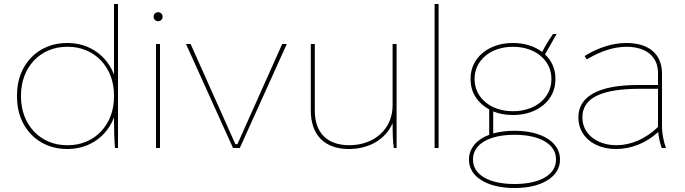

<svg xmlns="http://www.w3.org/2000/svg" viewBox="-20 -740 3425 960"><path d="M314 5H318C427 5 514 -58 550 -153V-135C550 -85 552 -31 555 0H570V-720H550V-367C514 -462 427 -525 318 -525H314C170 -525 65 -416 65 -266V-254C65 -104 170 5 314 5ZM314 -14C182 -14 85 -116 85 -256V-264C85 -404 182 -506 314 -506H320C453 -506 550 -404 550 -264V-256C550 -116 453 -14 320 -14Z M771 -634C783 -634 793 -643 793 -657C793 -669 783 -679 771 -679C757 -679 748 -669 748 -657C748 -643 757 -634 771 -634ZM760 0H780V-520H760Z M1145 0H1179L1414 -520H1391L1167 -19H1157L933 -520H910Z M1724 5C1828 5 1909 -45 1943 -124C1943 -65 1945 -26 1949 0H1963V-520H1943V-213C1943 -97 1854 -14 1726 -14C1616 -14 1554 -76 1554 -187V-520H1534V-187C1534 -65 1603 5 1724 5Z M2153 0H2173V-720H2153Z M2333 -341C2333 -277 2369 -224 2426 -193V-66C2366 -44 2325 0 2325 56V60C2325 144 2417 200 2550 200H2555C2688 200 2780 144 2780 59V56C2780 -29 2688 -86 2555 -86H2550C2512 -86 2475 -81 2446 -73V-183C2475 -171 2507 -165 2543 -165H2547C2668 -165 2757 -240 2757 -341V-349C2757 -396 2738 -437 2705 -468L2763 -570H2745C2721 -535 2707 -512 2691 -480C2654 -508 2604 -525 2547 -525H2543C2422 -525 2333 -450 2333 -349ZM2353 -347C2353 -438 2433 -506 2544 -506H2546C2657 -506 2737 -438 2737 -347V-343C2737 -252 2657 -184 2546 -184H2544C2433 -184 2353 -252 2353 -343ZM2345 56C2345 -19 2426 -66 2551 -66H2554C2679 -66 2760 -19 2760 56V59C2760 134 2679 180 2554 180H2551C2426 180 2345 134 2345 59Z M3060 5C3137 5 3211 -25 3271 -80C3274 -52 3280 -22 3289 0H3310C3298 -31 3290 -75 3290 -104V-372C3290 -469 3225 -525 3113 -525C3044 -525 2975 -504 2903 -460L2914 -443C2986 -486 3050 -506 3113 -506C3211 -506 3270 -457 3270 -375V-315H3170C2975 -315 2872 -259 2872 -154V-152C2872 -60 2949 5 3060 5ZM3062 -14C2963 -14 2892 -72 2892 -152V-154C2892 -250 2987 -296 3179 -296H3270V-105C3207 -45 3135 -14 3062 -14Z"/></svg>

Font: Fixel Display Thin
Style: Regular
Weight: 100
Designer: AlfaBravo + MacPaw
Foundry: Kyrylo Tkachov, Marchela Mozhyna, Serhii Makarenko, Maria Weinstein, Zakhar Kryvoshyya
Version: Version 1.211